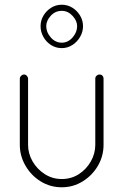

<svg xmlns="http://www.w3.org/2000/svg" viewBox="-20 -788 523 814"><path d="M242 6Q193 6 152.5 -19Q112 -44 88 -85.5Q64 -127 64 -174V-454Q64 -461 69.5 -466.5Q75 -472 82 -472Q89 -472 94 -466.5Q99 -461 99 -454V-174Q99 -137 118 -104Q137 -71 169.5 -50Q202 -29 242 -29Q282 -29 314 -49.5Q346 -70 365 -103.5Q384 -137 384 -174V-455Q384 -462 389.5 -467Q395 -472 402 -472Q410 -472 414.5 -467Q419 -462 419 -455V-174Q419 -126 395 -85Q371 -44 330.5 -19Q290 6 242 6ZM242 -584Q217 -584 196.5 -597Q176 -610 164 -631.5Q152 -653 152 -677Q152 -701 164 -721.5Q176 -742 196.5 -755Q217 -768 242 -768Q266 -768 286.5 -755.5Q307 -743 319.5 -722Q332 -701 332 -677Q332 -653 319.5 -631.5Q307 -610 286.5 -597Q266 -584 242 -584ZM242 -607Q268 -607 287.5 -629Q307 -651 307 -677Q307 -700 287.5 -721Q268 -742 242 -742Q214 -742 195 -721Q176 -700 176 -677Q176 -651 195.5 -629Q215 -607 242 -607Z"/></svg>

Font: Dosis ExtraLight ExtraLight
Style: Regular
Weight: 250
Version: Version 3.001; ttfautohint (v1.8.2)